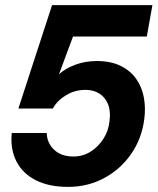

<svg xmlns="http://www.w3.org/2000/svg" viewBox="-20 -720 617 752"><path d="M247 12Q171 12 119.5 -14.5Q68 -41 44 -88.5Q20 -136 26 -199H163Q164 -160 192 -133.5Q220 -107 267 -107Q304 -107 334 -125.5Q364 -144 384.5 -175.5Q405 -207 409 -246Q414 -284 403.5 -311Q393 -338 370 -353Q347 -368 315 -368Q273 -368 238.5 -347Q204 -326 187 -295H52L184 -700H577L555 -577H266L211 -429Q236 -452 275 -466.5Q314 -481 359 -481Q414 -481 452.5 -462Q491 -443 513.5 -411Q536 -379 543.5 -338Q551 -297 545 -253Q535 -176 493 -116Q451 -56 387 -22Q323 12 247 12Z"/></svg>

Font: DM Sans 36pt ExtraBold
Style: Italic
Weight: 800
Italic angle: -10°
Designer: Colophon Foundry, Jonny Pinhorn
Foundry: Colophon Foundry
Version: Version 4.004;gftools[0.9.30]